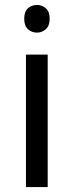

<svg xmlns="http://www.w3.org/2000/svg" viewBox="-20 -757 298 777"><path d="M130 -737Q150 -737 165.5 -723.5Q181 -710 181 -681Q181 -653 165.5 -639Q150 -625 130 -625Q108 -625 93 -639Q78 -653 78 -681Q78 -710 93 -723.5Q108 -737 130 -737ZM173 -536V0H85V-536Z"/></svg>

Font: Noto Sans Old South Arabian
Style: Regular
Weight: 400
Designer: Monotype Design Team
Foundry: Monotype Imaging Inc.
Version: Version 2.001; ttfautohint (v1.8.4.7-5d5b)